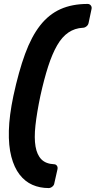

<svg xmlns="http://www.w3.org/2000/svg" viewBox="-20 -796 486 975"><path d="M227 159Q182 159 144.5 142.5Q107 126 79.5 90.5Q52 55 37.5 -0.5Q23 -56 25 -132.5Q27 -209 48 -309Q75 -434 107.5 -522.5Q140 -611 184 -667Q228 -723 287 -749.5Q346 -776 425 -776Q435 -776 441 -768.5Q447 -761 445 -751L430 -680Q428 -669 419 -662Q410 -655 401 -655Q360 -653 327.5 -631Q295 -609 270 -565.5Q245 -522 224.5 -458.5Q204 -395 185 -309Q167 -223 160 -159Q153 -95 160.5 -52Q168 -9 190.5 13.5Q213 36 254 38Q263 38 268.5 45Q274 52 272 63L256 134Q255 144 246 151.5Q237 159 227 159Z"/></svg>

Font: Rubik Light SemiBold
Style: Italic
Weight: 600
Italic angle: -12°
Version: Version 2.104